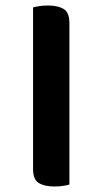

<svg xmlns="http://www.w3.org/2000/svg" viewBox="-20 -651 374 697"><path d="M232 19Q226 21 211 23.5Q196 26 177 26Q142 26 121 13.5Q100 1 100 -38V-624Q106 -626 121 -628.5Q136 -631 155 -631Q190 -631 211 -618.5Q232 -606 232 -567Z"/></svg>

Font: Baloo Da 2
Style: Bold
Weight: 700
Designer: Noopur Datye, Sulekha Rajkumar and Ek Type
Foundry: Ek Type
Version: Version 1.640;hotconv 1.0.111;makeotfexe 2.5.65597; ttfautoh